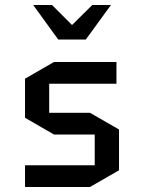

<svg xmlns="http://www.w3.org/2000/svg" viewBox="-20 -748 576 768"><path d="M456.1 -230V-66.9L339.8 0H80.1V-86.9H358.9V-210H195.8L80.1 -276.9V-433.1L195.8 -500H445.8V-413.1H176.8V-296.9H339.8ZM323.2 -589.8H212.9L112.8 -728H188L268.1 -647.9L349.1 -728H423.8Z"/></svg>

Font: Quantico
Style: Regular
Weight: 400
Designer: Matt Desmond
Foundry: MADtype
Version: Version 2.002